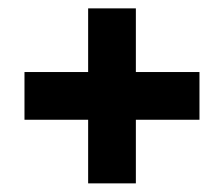

<svg xmlns="http://www.w3.org/2000/svg" viewBox="-20 -501 521 447"><path d="M37 -333.3H185.2V-481.5H296.3V-333.3H444.4V-222.2H296.3V-74.1H185.2V-222.2H37Z"/></svg>

Font: Jersey 15
Style: Regular
Weight: 400
Designer: Sarah Cadigan-Fried
Version: Version 1.001; ttfautohint (v1.8.4.7-5d5b)